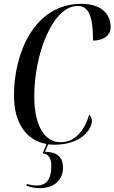

<svg xmlns="http://www.w3.org/2000/svg" viewBox="-20 -746 598 1003"><path d="M265 10C398 10 460 -66 460 -115C460 -130 454 -139 446 -147C421 -65 374 -3 296 -3C214 -3 159 -88 159 -242C159 -467 256 -715 386 -715C448 -715 466 -649 466 -534C518 -534 558 -558 558 -605C558 -676 505 -726 405 -726C159 -726 53 -468 53 -248C53 -102 118 -12 223 6L203 55C239 59 248 88 248 122C248 194 219 223 173 223C160 223 140 221 121 215L118 224C140 232 160 237 189 237C257 237 309 199 309 130C309 82 287 48 215 47L232 8C243 9 254 10 265 10Z"/></svg>

Font: Noto Serif Display ExtraCondensed Medium
Style: Italic
Weight: 500
Width: 2
Italic angle: -12°
Designer: Monotype Design Team
Foundry: Monotype Imaging Inc.
Version: Version 2.009